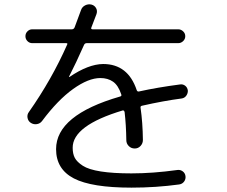

<svg xmlns="http://www.w3.org/2000/svg" viewBox="-20 -821 1040 881"><path d="M127.9 -623Q115.2 -623 106 -632.3Q96.7 -641.6 96.7 -654.8Q96.7 -668 106 -677.2Q115.2 -686.5 127.9 -686.5H309.6Q318.4 -686.5 322.3 -695.3Q341.8 -747.1 351.6 -774.4Q356.4 -789.1 370.6 -796.4Q384.8 -803.7 400.4 -799.8Q414.1 -795.9 420.9 -783.7Q427.7 -771.5 422.9 -756.8Q415 -734.4 399.4 -695.3Q395.5 -687.5 404.3 -686.5H797.9Q810.5 -686.5 820.3 -677.2Q830.1 -668 830.1 -654.8Q830.1 -641.6 820.3 -632.3Q810.5 -623 797.9 -623H377.9Q370.1 -623 366.2 -616.2Q328.1 -530.3 296.9 -469.7V-467.8H298.8Q384.8 -526.4 453.1 -527.3Q567.4 -527.3 607.4 -407.2Q610.4 -399.4 618.2 -401.4Q702.1 -419.9 806.6 -433.6Q819.3 -435.5 829.6 -427.7Q839.8 -419.9 841.8 -406.2Q842.8 -393.6 835 -382.3Q827.1 -371.1 813.5 -369.1Q731.4 -358.4 631.8 -335.9Q623 -334 625 -326.2Q634.8 -258.8 635.7 -178.7Q635.7 -163.1 625 -151.4Q614.3 -139.6 598.1 -139.6Q582 -139.6 570.8 -150.9Q559.6 -162.1 559.6 -177.7Q558.6 -249 551.8 -306.6Q549.8 -314.5 543.9 -314.5Q312.5 -245.1 313.5 -142.6Q313.5 -115.2 323.2 -96.7Q333 -78.1 359.9 -60.5Q386.7 -43 442.9 -34.2Q499 -25.4 583 -25.4Q681.6 -25.4 793.9 -41Q806.6 -43 817.9 -35.2Q829.1 -27.3 831.1 -13.2Q833 1 824.7 12.2Q816.4 23.4 801.8 25.4Q695.3 40 583 40Q400.4 40 318.8 -2.4Q237.3 -44.9 237.3 -136.7Q237.3 -293 530.3 -377.9Q540 -379.9 536.1 -388.7Q522.5 -429.7 498.5 -446.3Q474.6 -462.9 440.4 -462.9Q385.7 -462.9 315.4 -412.6Q245.1 -362.3 172.9 -265.6Q164.1 -253.9 149.4 -251.5Q134.8 -249 122.1 -256.8Q109.4 -264.6 106.4 -279.8Q103.5 -294.9 112.3 -306.6Q217.8 -457 288.1 -616.2Q292 -623 283.2 -623Z"/></svg>

Font: Rounded Mgen+ 1mn regular
Style: Regular
Weight: 400
Designer: [Source Han Sans]
Ryoko NISHIZUKA  (kana & ideographs); Paul D. Hunt (Latin, Greek & Cyrillic); Wenlong ZHANG  (bopomofo
Version: Version 1.059.20150602